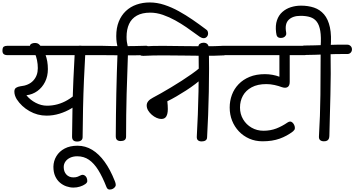

<svg xmlns="http://www.w3.org/2000/svg" viewBox="-64 -1137 2887 1564"><path d="M315 -195Q241 -195 176 -232Q111 -269 72 -329Q53 -361 53 -391Q53 -413 67 -422Q81 -431 101 -434Q171 -441 207.5 -481Q244 -521 244 -582Q244 -615 237.5 -647Q231 -679 218.5 -705.5Q206 -732 188 -748Q180 -758 180 -763Q180 -774 192 -780.5Q204 -787 220 -787Q231 -787 240 -784Q249 -781 256 -774Q286 -745 306 -692.5Q326 -640 326 -574Q326 -516 303 -470Q280 -424 240.5 -395.5Q201 -367 151 -361Q182 -323 227 -299.5Q272 -276 319 -276Q363 -276 405 -287.5Q447 -299 486 -322Q525 -345 558 -376Q570 -386 579 -386Q592 -386 600.5 -375.5Q609 -365 609 -348Q609 -338 605.5 -328.5Q602 -319 594 -311Q562 -281 517.5 -254Q473 -227 421 -211Q369 -195 315 -195ZM564 16Q544 16 533.5 6.5Q523 -3 523 -24Q524 -147 526.5 -262Q529 -377 534 -492Q539 -607 546 -730Q547 -747 558 -756Q569 -765 588 -765Q612 -765 622 -755Q632 -745 632 -726Q625 -603 620 -488Q615 -373 612.5 -258Q610 -143 609 -20Q609 -2 597 7Q585 16 564 16ZM-5 -688Q-24 -688 -34.5 -697Q-45 -706 -44 -728Q-43 -751 -32.5 -757.5Q-22 -764 -3 -764H770Q788 -764 798 -756Q808 -748 807 -726Q806 -703 796 -695.5Q786 -688 768 -688Z M829 407Q811 407 803 386Q771 304 736.5 248.5Q702 193 660.5 164.5Q619 136 565 136Q533 136 508 147.5Q483 159 469 179Q455 199 455 224Q455 261 476.5 284.5Q498 308 534 308Q555 308 568.5 302.5Q582 297 591.5 292Q601 287 609 287Q618 287 627 293Q636 299 641.5 310.5Q647 322 647 338Q647 351 630 363Q613 375 587.5 383Q562 391 534 391Q506 391 477 381Q448 371 424 350.5Q400 330 385.5 298Q371 266 371 221Q372 174 395.5 135Q419 96 462.5 73Q506 50 567 50Q632 50 687 83.5Q742 117 788 180.5Q834 244 870 335Q871 337 873 342.5Q875 348 877 355Q879 362 879 370Q879 378 872 387Q865 396 854 401.5Q843 407 829 407Z M935 -705Q919 -705 909 -715.5Q899 -726 896 -741Q890 -767 886.5 -791Q883 -815 883 -843Q883 -910 903.5 -961Q924 -1012 961 -1047Q998 -1082 1048 -1099.5Q1098 -1117 1156 -1117Q1215 -1117 1274.5 -1097.5Q1334 -1078 1392 -1046Q1450 -1014 1504.5 -976.5Q1559 -939 1608 -902Q1624 -892 1627.5 -882.5Q1631 -873 1631 -865Q1631 -848 1620.5 -837Q1610 -826 1596 -826Q1580 -826 1563.5 -837Q1547 -848 1523 -866Q1495 -887 1453.5 -915.5Q1412 -944 1363.5 -971Q1315 -998 1263 -1016Q1211 -1034 1160 -1034Q1094 -1034 1051 -1010Q1008 -986 987.5 -942Q967 -898 967 -836Q967 -814 969.5 -796Q972 -778 977 -758Q977 -757 977 -755Q977 -753 977 -751Q977 -732 965 -718.5Q953 -705 935 -705ZM919 12Q900 12 889.5 3Q879 -6 879 -28Q880 -204 883.5 -375.5Q887 -547 894 -722Q895 -739 906 -748Q917 -757 936 -757Q979 -757 979 -719Q972 -544 967.5 -372Q963 -200 963 -24Q963 -5 951.5 3.5Q940 12 919 12ZM758 -688Q740 -689 729 -697.5Q718 -706 719 -728Q720 -751 731.5 -758.5Q743 -766 760 -764Q939 -758 1118 -764Q1135 -766 1145.5 -757.5Q1156 -749 1155 -726Q1154 -704 1143.5 -696.5Q1133 -689 1116 -688Q1027 -685 937 -686.5Q847 -688 758 -688Z M1249 -168Q1232 -168 1211.5 -177Q1191 -186 1172.5 -202Q1154 -218 1142.5 -237.5Q1131 -257 1131 -278Q1131 -297 1143.5 -312.5Q1156 -328 1181 -341Q1210 -356 1248.5 -378Q1287 -400 1330.5 -426Q1374 -452 1416.5 -479.5Q1459 -507 1496 -533Q1533 -559 1559 -581Q1565 -587 1573 -587Q1582 -587 1591.5 -581.5Q1601 -576 1607 -567Q1613 -558 1613 -547Q1613 -534 1605 -523.5Q1597 -513 1589 -505Q1563 -480 1527.5 -453Q1492 -426 1452.5 -400.5Q1413 -375 1373.5 -352Q1334 -329 1299 -312Q1301 -296 1302 -279.5Q1303 -263 1303 -248Q1303 -226 1298.5 -208Q1294 -190 1282.5 -179Q1271 -168 1249 -168ZM1579 15Q1560 15 1549 6Q1538 -3 1539 -24Q1544 -110 1547.5 -203.5Q1551 -297 1553 -392Q1555 -487 1555 -579Q1555 -671 1552 -753Q1551 -772 1564 -780.5Q1577 -789 1594 -789Q1613 -789 1624 -779Q1635 -769 1636 -752Q1639 -670 1639 -578Q1639 -486 1637 -390.5Q1635 -295 1631.5 -201Q1628 -107 1623 -20Q1623 -2 1611 6.5Q1599 15 1579 15ZM1759 -686Q1684 -682 1600.5 -682.5Q1517 -683 1430.5 -684.5Q1344 -686 1261 -686Q1178 -686 1104 -682Q1086 -681 1076.5 -689Q1067 -697 1067 -719Q1067 -742 1077 -750Q1087 -758 1105 -759Q1179 -764 1262.5 -763.5Q1346 -763 1432.5 -761.5Q1519 -760 1602.5 -760Q1686 -760 1760 -764Q1778 -765 1787.5 -756.5Q1797 -748 1797 -726Q1797 -703 1787 -695Q1777 -687 1759 -686Z M2075 14Q2016 14 1967 -7.5Q1918 -29 1882 -67Q1846 -105 1826.5 -154.5Q1807 -204 1807 -261Q1807 -315 1825 -364Q1843 -413 1879.5 -451Q1916 -489 1969.5 -511Q2023 -533 2094 -533Q2125 -533 2155.5 -527.5Q2186 -522 2212 -512Q2212 -561 2212 -614Q2212 -667 2212 -716Q2212 -733 2224.5 -741.5Q2237 -750 2254 -750Q2271 -750 2283.5 -742Q2296 -734 2296 -717Q2296 -656 2296 -594Q2296 -532 2296 -470Q2296 -439 2279 -428Q2262 -417 2232 -427Q2206 -437 2172.5 -444.5Q2139 -452 2105 -452Q2034 -452 1986 -426Q1938 -400 1914.5 -357Q1891 -314 1891 -261Q1891 -208 1916.5 -165Q1942 -122 1985.5 -97Q2029 -72 2082 -72Q2139 -72 2186 -90Q2233 -108 2278 -139Q2283 -142 2288.5 -144.5Q2294 -147 2299 -147Q2309 -147 2318 -139Q2327 -131 2332.5 -119Q2338 -107 2338 -95Q2338 -85 2334.5 -80Q2331 -75 2323 -67Q2274 -29 2214 -7.5Q2154 14 2075 14ZM1748 -688Q1729 -688 1718.5 -697Q1708 -706 1709 -728Q1710 -751 1720.5 -757.5Q1731 -764 1750 -764H2421Q2440 -764 2449.5 -756.5Q2459 -749 2458 -726Q2457 -703 2447.5 -695.5Q2438 -688 2419 -688Z M2590 -708Q2571 -708 2559 -724Q2547 -740 2548 -761Q2553 -836 2545 -884.5Q2537 -933 2516.5 -960Q2496 -987 2463 -997.5Q2430 -1008 2384 -1008Q2320 -1008 2287 -975Q2254 -942 2267 -873Q2270 -859 2264 -848.5Q2258 -838 2247.5 -833Q2237 -828 2224 -828Q2205 -828 2196 -838Q2187 -848 2185 -873Q2178 -930 2192 -971.5Q2206 -1013 2236 -1039.5Q2266 -1066 2305.5 -1078.5Q2345 -1091 2388 -1091Q2446 -1091 2494 -1075Q2542 -1059 2575.5 -1020Q2609 -981 2623.5 -914Q2638 -847 2629 -745Q2627 -729 2616.5 -718.5Q2606 -708 2590 -708ZM2575 14Q2556 14 2544.5 5Q2533 -4 2534 -25Q2544 -190 2546 -364Q2548 -538 2548 -706Q2548 -723 2553 -732Q2558 -741 2567 -744.5Q2576 -748 2587 -748Q2600 -748 2609 -744.5Q2618 -741 2623.5 -731Q2629 -721 2629 -700Q2632 -536 2627.5 -364.5Q2623 -193 2619 -32Q2619 -20 2615.5 -9.5Q2612 1 2602.5 7.5Q2593 14 2575 14ZM2414 -689Q2399 -689 2387.5 -699.5Q2376 -710 2376 -728Q2376 -744 2386.5 -754.5Q2397 -765 2413 -766Q2501 -767 2589.5 -770.5Q2678 -774 2766 -773Q2780 -773 2791.5 -762.5Q2803 -752 2803 -735Q2803 -719 2792.5 -708Q2782 -697 2766 -697Q2678 -698 2590 -694Q2502 -690 2414 -689Z"/></svg>

Font: Playpen Sans Deva
Style: Regular
Weight: 400
Designer: Pooja Saxena, Gunjan Panchal, Laura Meseguer, Veronika Burian, José Scaglione
Foundry: TypeTogether
Version: Version 2.000